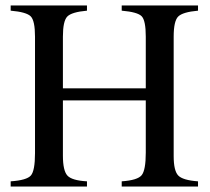

<svg xmlns="http://www.w3.org/2000/svg" viewBox="-20 -682 766 702"><path d="M704 0H425V-19Q483 -23 498 -41.5Q513 -60 513 -124V-315H210V-113Q210 -58 226.5 -40Q243 -22 298 -19V0H19V-19Q78 -23 93 -40.5Q108 -58 108 -122V-548Q108 -606 92.5 -622Q77 -638 19 -643V-662H298V-643Q242 -638 226 -621.5Q210 -605 210 -548V-359H513V-548Q513 -607 498 -622.5Q483 -638 425 -643V-662H704V-643Q648 -638 631.5 -621.5Q615 -605 615 -548V-111Q615 -58 631.5 -40.5Q648 -23 704 -19Z"/></svg>

Font: STIX
Style: Regular
Weight: 400
Designer: MicroPress Inc., with final additions and corrections provided by Coen Hoffman, Elsevier (retired)
Version: Version 1.1.1